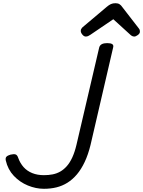

<svg xmlns="http://www.w3.org/2000/svg" viewBox="-20 -1159 893 1198"><path d="M254 19Q204 19 154 -1.5Q104 -22 66.5 -61.5Q29 -101 16 -158Q13 -174 20.5 -181.5Q28 -189 45 -194Q66 -199 77 -195.5Q88 -192 94 -173Q106 -140 127.5 -116Q149 -92 181 -79Q213 -66 254 -66Q283 -66 308.5 -71Q334 -76 356 -88.5Q378 -101 397 -122.5Q416 -144 431 -176.5Q446 -209 457 -255L599 -863Q603 -877 615.5 -883.5Q628 -890 649 -890Q671 -890 680.5 -883.5Q690 -877 686 -863L545 -255Q530 -194 508.5 -148.5Q487 -103 460 -71Q433 -39 401 -19Q369 1 332.5 10Q296 19 254 19ZM515 -931Q504 -931 494 -943Q484 -955 484 -966Q484 -974 487 -978.5Q490 -983 494 -988L647 -1117Q660 -1128 672 -1133.5Q684 -1139 701 -1139Q716 -1139 726 -1132.5Q736 -1126 743 -1115L846 -982Q851 -976 852 -971Q853 -966 853 -961Q853 -950 840 -940.5Q827 -931 818 -931Q809 -931 802 -935.5Q795 -940 788 -947L687 -1039L544 -942Q537 -937 530 -934Q523 -931 515 -931Z"/></svg>

Font: Playwrite AT
Style: Italic
Weight: 400
Italic angle: -13.0072°
Designer: Veronika Burian, José Scaglione
Foundry: TypeTogether
Version: Version 1.002